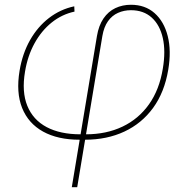

<svg xmlns="http://www.w3.org/2000/svg" viewBox="-20 -570 774 794"><path d="M276.9 204.1 380.9 -420.9Q388.2 -464.8 408 -493.7Q427.7 -522.5 457 -536.4Q486.3 -550.3 521.5 -550.3Q580.1 -550.3 619.1 -515.9Q658.2 -481.4 673.6 -420.9Q689 -360.4 675.8 -281.7Q660.2 -188.5 613.3 -124Q566.4 -59.6 494.4 -25.9Q422.4 7.8 331.5 7.8H309.1Q218.8 7.8 158 -25.9Q97.2 -59.6 71.5 -123.5Q45.9 -187.5 61 -277.8Q72.8 -348.6 104.2 -404.1Q135.7 -459.5 182.6 -495.6Q229.5 -531.7 287.1 -543.9L288.1 -522Q235.8 -510.7 193.6 -476.8Q151.4 -442.9 122.8 -390.9Q94.2 -338.9 83.5 -273.9Q69.3 -190.4 93 -132.3Q116.7 -74.2 172.9 -44.4Q229 -14.6 313 -14.6H335.4Q419.9 -14.6 486.6 -46.4Q553.2 -78.1 596.2 -138.7Q639.2 -199.2 653.3 -286.1Q665.5 -358.4 653.3 -412.6Q641.1 -466.8 607.4 -497.3Q573.7 -527.8 521.5 -527.8Q492.7 -527.8 468 -516.8Q443.4 -505.9 426.5 -482.2Q409.7 -458.5 403.3 -420.9L299.3 204.1Z"/></svg>

Font: Inter 16pt Thin
Style: Italic
Weight: 250
Italic angle: -9.3988°
Version: Version 4.001;git-66647c0bb